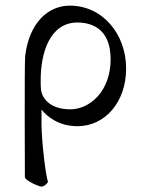

<svg xmlns="http://www.w3.org/2000/svg" viewBox="-20 -447 509 689"><path d="M69.3 187.5C69.3 202.1 122.1 222.7 127.9 222.7C137.7 222.7 145.5 215.8 152.3 206.1C144.5 185.5 129.9 68.4 128.9 0V-53.7C148.4 -29.3 190.4 5.9 257.8 5.9C357.4 5.9 432.6 -81.1 432.6 -201.2C432.6 -324.2 348.6 -426.8 230.5 -426.8C154.3 -426.8 85 -367.2 70.3 -246.1C67.4 -219.7 69.3 187.5 69.3 187.5ZM232.4 -54.7C161.1 -54.7 130.9 -92.8 127 -126C126 -135.7 126 -146.5 126 -160.2C126 -257.8 159.2 -366.2 257.8 -366.2C304.7 -366.2 377 -347.7 377 -234.4C377 -119.1 301.8 -54.7 232.4 -54.7Z"/></svg>

Font: Crimson
Style: Roman
Weight: 400
Version: Version 0.2